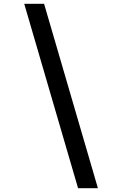

<svg xmlns="http://www.w3.org/2000/svg" viewBox="-20 -843 640 1006"><path d="M389 143 107 -823H211L493 143Z"/></svg>

Font: Iosevka Curly Slab MdEx
Style: Italic
Weight: 500
Width: 7
Italic angle: -9°
Monospace: yes
Designer: Belleve Invis
Foundry: Belleve Invis
Version: Version 11.0.0; ttfautohint (v1.8.3)